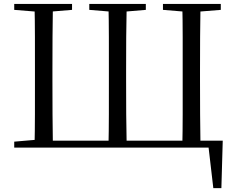

<svg xmlns="http://www.w3.org/2000/svg" viewBox="-20 -748 1188 973"><path d="M154.9 0Q156.9 -84.1 157 -169Q157.1 -253.9 157.1 -343.5V-388.7Q157.1 -475.3 157 -560.3Q156.9 -645.2 154.9 -728H248.1Q246.7 -644.8 246.2 -560.3Q245.7 -475.9 245.7 -388.5V-343.5Q245.7 -253.3 246.2 -168.5Q246.7 -83.6 248.1 0ZM529.6 0Q531.6 -84.1 531.7 -169Q531.8 -253.9 531.8 -343.5V-388.5Q531.8 -475.3 531.7 -560.3Q531.6 -645.2 529.6 -728H622.1Q620.1 -645 619.6 -560.2Q619.1 -475.3 619.1 -388.7V-343.5Q619.1 -253.3 619.6 -168.5Q620.1 -83.6 622.1 0ZM903.8 0Q905.8 -83.6 905.8 -168.5Q905.8 -253.3 905.8 -343.5V-388.5Q905.8 -475.1 905.8 -560Q905.8 -645 903.8 -728H996.1Q994.6 -645.2 994.1 -560.3Q993.6 -475.3 993.6 -388.7V-343.5Q993.6 -253.9 994.1 -169Q994.6 -84.1 996.1 0ZM201 0V-35.1H1108.8L1101.9 205.4H1061L1033.7 -28.9L1077.9 0ZM52.1 -698V-728H345.1V-698L210.4 -686.9H189.7ZM432.5 -698V-728H719V-698L587.2 -686.9H566.9ZM805.8 -698V-728H1098.9V-698L961.2 -686.9H940.5ZM52.1 0V-30.1L190.9 -42.1H201.8V0Z"/></svg>

Font: Noto Serif HK
Style: Regular
Weight: 200
Designer: Ryoko NISHIZUKA 西塚涼子 (kana & ideographs); Frank Grießhammer (Latin, Greek & Cyrillic); Wenlong ZHANG 张文龙 (bopomofo); San
Foundry: Adobe
Version: Version 2.001;hotconv 1.1.0;makeotfexe 2.6.0